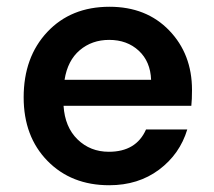

<svg xmlns="http://www.w3.org/2000/svg" viewBox="-20 -536 632 568"><path d="M303 12Q191 12 120.5 -60Q50 -132 50 -248Q50 -367 120 -441.5Q190 -516 304 -516Q413 -516 480.5 -446Q548 -376 548 -270Q548 -241 546 -223H168Q172 -160 209.5 -123.5Q247 -87 302 -87Q383 -87 412 -153H534Q512 -80 450.5 -34Q389 12 303 12ZM171 -300H427Q425 -354 390.5 -386Q356 -418 303 -418Q252 -418 216 -387.5Q180 -357 171 -300Z"/></svg>

Font: AWOL-DM SemiBold
Style: Regular
Weight: 600
Designer: Colophon Foundry, Jonny Pinhorn, Mikhail Sharanda
Foundry: Colophon Foundry
Version: Version 1.000;Glyphs 3.2.3 (3260)